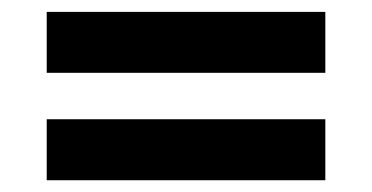

<svg xmlns="http://www.w3.org/2000/svg" viewBox="-20 -518 626 323"><path d="M58.6 -498H527.3V-395.5H58.6ZM58.6 -317.4H527.3V-214.8H58.6Z"/></svg>

Font: Andika New Basic
Style: Bold
Weight: 700
Designer: Victor Gaultney, Annie Olsen, Pablo Ugerman
Foundry: SIL International
Version: Version 5.500; ttfautohint (v1.8.3)